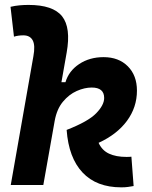

<svg xmlns="http://www.w3.org/2000/svg" viewBox="-20 -763 626 792"><path d="M480.5 9.8Q377.9 9.8 320.6 -51.3Q263.2 -112.3 254.9 -227.1Q343.8 -261.7 376.7 -295.7Q409.7 -329.6 409.7 -358.9Q409.7 -401.9 358.4 -401.9Q328.6 -401.9 296.6 -387.7Q264.6 -373.5 239.5 -343.3Q214.4 -313 205.6 -264.6L158.7 0H24.4L117.7 -530.8Q126 -575.7 115 -596.4Q104 -617.2 76.2 -617.2Q55.2 -617.2 37.6 -611.8L23.4 -734.9Q42 -739.3 60.5 -741Q79.1 -742.7 97.7 -742.7Q198.7 -742.7 236.1 -695.8Q273.4 -648.9 254.9 -545.4L233.4 -423.8H250Q263.7 -470.2 306.6 -498.8Q349.6 -527.3 407.2 -527.3Q469.7 -527.3 507.3 -489.5Q544.9 -451.7 544.9 -389.2Q544.9 -320.3 503.7 -264.4Q462.4 -208.5 386.7 -173.8Q400.9 -142.6 429.7 -129.2Q458.5 -115.7 502 -115.7Q515.6 -115.7 522 -116.7L531.2 4.4Q520 6.3 508.1 8.1Q496.1 9.8 480.5 9.8Z"/></svg>

Font: Cascadia Code PL
Style: Bold Italic
Weight: 700
Italic angle: -10°
Monospace: yes
Designer: Aaron Bell
Foundry: Saja Typeworks
Version: Version 2404.023; ttfautohint (v1.8.4)